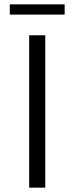

<svg xmlns="http://www.w3.org/2000/svg" viewBox="-20 -862 342 882"><path d="M25 -795V-842H277V-795ZM114 0V-700H188V0Z"/></svg>

Font: mBank
Style: Regular
Weight: 400
Designer: Julieta Ulanovsky
Foundry: Julieta Ulanovsky
Version: Version 7.200;PS 007.200;hotconv 1.0.88;makeotf.lib2.5.64775